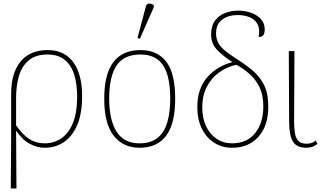

<svg xmlns="http://www.w3.org/2000/svg" viewBox="-20 -825 1826 1085"><path d="M41 240 43 -51V-296Q43 -412 96 -477Q149 -542 250 -542Q343 -542 393.5 -474.5Q444 -407 444 -282Q444 -181 415.5 -116.5Q387 -52 339.5 -21Q292 10 234 10Q192 10 150.5 -11Q109 -32 72 -85H71L73 240ZM233 -15Q283 -15 324.5 -42Q366 -69 391 -127.5Q416 -186 416 -280Q416 -349 399.5 -402.5Q383 -456 346 -486.5Q309 -517 249 -517Q182 -517 143 -484.5Q104 -452 87.5 -397Q71 -342 71 -273V-117Q108 -63 146 -39Q184 -15 233 -15Z M769 10Q676 10 622.5 -58Q569 -126 569 -267Q569 -407 621 -474.5Q673 -542 774 -542Q869 -542 919.5 -476.5Q970 -411 970 -267Q970 -126 919 -58Q868 10 769 10ZM769 -15Q833 -15 871 -46.5Q909 -78 925.5 -134.5Q942 -191 942 -267Q942 -395 901.5 -456Q861 -517 774 -517Q680 -517 638.5 -454.5Q597 -392 597 -267Q597 -148 638.5 -81.5Q680 -15 769 -15ZM770 -605 757 -611 804 -787Q809 -805 822.5 -805Q836 -805 849 -796V-784Z M1292 10Q1234 10 1189.5 -19Q1145 -48 1120 -99.5Q1095 -151 1095 -220Q1095 -324 1151 -388Q1207 -452 1294 -474Q1243 -506 1208 -542Q1173 -578 1173 -630Q1173 -679 1195 -708.5Q1217 -738 1252 -751.5Q1287 -765 1326 -765Q1365 -765 1399.5 -752.5Q1434 -740 1455 -716.5Q1476 -693 1476 -658Q1476 -640 1469 -628Q1462 -616 1442 -616Q1450 -662 1435 -689Q1420 -716 1390 -728Q1360 -740 1323 -740Q1271 -740 1236 -714.5Q1201 -689 1201 -637Q1201 -610 1210.5 -588.5Q1220 -567 1244 -545.5Q1268 -524 1311 -496Q1364 -463 1405.5 -428.5Q1447 -394 1471.5 -346Q1496 -298 1496 -222Q1496 -113 1440 -51.5Q1384 10 1292 10ZM1292 -15Q1375 -15 1421.5 -72.5Q1468 -130 1468 -224Q1468 -289 1445.5 -334Q1423 -379 1388 -409Q1353 -439 1316 -459Q1264 -448 1220 -417Q1176 -386 1149.5 -336Q1123 -286 1123 -217Q1123 -159 1144 -113Q1165 -67 1203.5 -41Q1242 -15 1292 -15Z M1712 10Q1655 10 1634.5 -26.5Q1614 -63 1614 -137L1612 -536H1644L1642 -137Q1642 -101 1646.5 -73Q1651 -45 1666 -29Q1681 -13 1712 -13Q1726 -13 1738.5 -16.5Q1751 -20 1765 -31L1774 -12Q1758 1 1742 5.5Q1726 10 1712 10Z"/></svg>

Font: Noto Serif Thin
Style: Regular
Weight: 100
Designer: Monotype Design Team
Foundry: Monotype Imaging Inc.
Version: Version 2.015